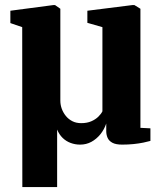

<svg xmlns="http://www.w3.org/2000/svg" viewBox="-20 -576 657 778"><path d="M70.5 182 70 -466 22 -482.5V-532.5L196.5 -555.5H203L224.5 -540.5V-168Q224.5 -151.5 230.2 -135.5Q236 -119.5 246.8 -106.2Q257.5 -93 273 -85Q288.5 -77 309 -77Q332.5 -77 349.8 -84.5Q367 -92 378.5 -103.2Q390 -114.5 395 -125V-466L334 -483.5V-532.5L517 -555.5H524.5L549 -540.5V-58L589.5 -56V-5Q579 -2 561 1.8Q543 5.5 520.8 7.8Q498.5 10 475 10Q449.5 10 435.5 2.5Q421.5 -5 416 -17.5Q410.5 -30 410.5 -44.5V-75.5Q402.5 -51.5 386.8 -32Q371 -12.5 350.2 -1.2Q329.5 10 304.5 10Q284.5 10 266.2 3.2Q248 -3.5 234 -17Q220 -30.5 211.5 -51V182Z"/></svg>

Font: Merriweather 48pt ExtraBold
Style: Regular
Weight: 800
Version: Version 2.100